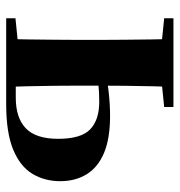

<svg xmlns="http://www.w3.org/2000/svg" viewBox="0 -581 581 621"><g transform="rotate(90 290.5 -270.5)"><path d="M183 0V-31H296Q361 -31 395 -63.5Q429 -96 429 -168Q429 -242 398.5 -271.5Q368 -301 309 -301Q277 -301 250.5 -298Q224 -295 197 -289V-320Q237 -327 277.5 -331.5Q318 -336 355 -336Q428 -336 474.5 -316.5Q521 -297 543.5 -260.5Q566 -224 566 -175Q566 -124 542 -84.5Q518 -45 463.5 -22.5Q409 0 317 0ZM106 0Q107 -26 107.5 -68Q108 -110 108.5 -156Q109 -202 109 -236V-305Q109 -339 108.5 -385Q108 -431 107.5 -473.5Q107 -516 106 -541H261Q260 -516 259 -473.5Q258 -431 257.5 -385Q257 -339 257 -304V-236Q257 -202 257.5 -156Q258 -110 259 -68Q260 -26 261 0ZM39 -511V-541H326V-511L218 -500H148ZM39 0V-30L148 -41H185V0Z"/></g></svg>

Font: Noto Serif JP ExtraBold
Style: Regular
Weight: 800
Designer: Ryoko NISHIZUKA 西塚涼子 (kana & ideographs); Frank Grießhammer (Latin, Greek & Cyrillic); Wenlong ZHANG 张文龙 (bopomofo); San
Foundry: Adobe
Version: Version 2.003-H1;hotconv 1.1.1;makeotfexe 2.6.0